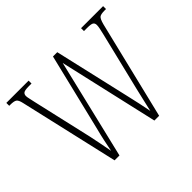

<svg xmlns="http://www.w3.org/2000/svg" viewBox="-155 -942 1170 1170"><g transform="rotate(-45 430.5 -357.0)"><path d="M86 -640Q79 -673 66.5 -681Q54 -689 23 -689H14V-714H206V-689H183Q148 -689 138 -681.5Q128 -674 128 -659Q128 -650 132 -633Q136 -616 141 -592L229 -208Q239 -161 245 -129.5Q251 -98 259 -56Q267 -97 274.5 -132.5Q282 -168 293 -210L415 -713H452L565 -222Q576 -175 584.5 -135.5Q593 -96 600 -59Q607 -91 617 -133.5Q627 -176 637 -219L727 -589Q733 -614 736.5 -631Q740 -648 740 -659Q740 -675 730 -682Q720 -689 685 -689H658V-714H848V-689H836Q804 -689 792.5 -680.5Q781 -672 771 -634L617 0H576L429 -643L275 0H233Z"/></g></svg>

Font: Noto Serif Lao Condensed ExtraLight
Style: Regular
Weight: 200
Width: 3
Designer: Monotype Design Team
Foundry: Monotype Imaging Inc.
Version: Version 2.003; ttfautohint (v1.8.4.7-5d5b)